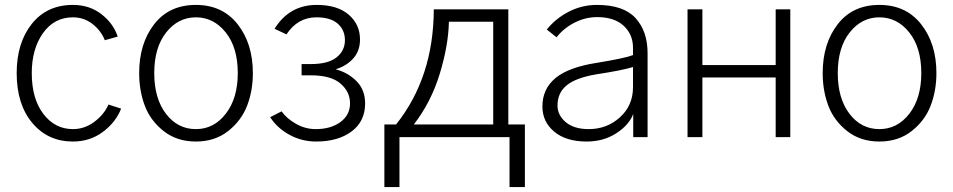

<svg xmlns="http://www.w3.org/2000/svg" viewBox="-20 -550 3821 770"><path d="M46.9 -256.8Q46.9 -377.9 107.4 -454.1Q168 -530.3 272.5 -530.3Q338.9 -530.3 386.7 -493.2Q434.6 -456.1 452.1 -403.3L400.4 -388.7Q384.8 -427.7 350.6 -454.1Q316.4 -480.5 272.5 -480.5Q197.3 -480.5 152.3 -417Q107.4 -353.5 107.4 -256.8Q107.4 -154.3 153.8 -93.3Q200.2 -32.2 272.5 -32.2Q319.3 -32.2 358.4 -61.5Q397.5 -90.8 415 -130.9L465.8 -114.3Q444.3 -59.6 392.6 -21Q340.8 17.6 272.5 17.6Q171.9 17.6 109.4 -57.1Q46.9 -131.8 46.9 -256.8Z M598.6 -256.8Q598.6 -155.3 645.5 -93.8Q692.4 -32.2 765.6 -32.2Q837.9 -32.2 885.7 -94.2Q933.6 -156.2 933.6 -256.8Q933.6 -359.4 885.3 -419.9Q836.9 -480.5 765.6 -480.5Q694.3 -480.5 646.5 -419.9Q598.6 -359.4 598.6 -256.8ZM538.1 -256.8Q538.1 -375 598.1 -452.6Q658.2 -530.3 765.6 -530.3Q872.1 -530.3 933.1 -452.6Q994.1 -375 994.1 -256.8Q994.1 -186.5 971.2 -126.5Q948.2 -66.4 895 -24.4Q841.8 17.6 765.6 17.6Q689.5 17.6 636.2 -24.4Q583 -66.4 560.5 -126.5Q538.1 -186.5 538.1 -256.8Z M1063.5 -80.1 1109.4 -103.5Q1128.9 -75.2 1166.5 -53.7Q1204.1 -32.2 1246.1 -32.2Q1306.6 -32.2 1345.2 -60.5Q1383.8 -88.9 1383.8 -135.7Q1383.8 -181.6 1345.7 -214.8Q1307.6 -248 1225.6 -248H1189.5V-293H1225.6Q1295.9 -293 1329.6 -319.8Q1363.3 -346.7 1363.3 -388.7Q1363.3 -429.7 1334.5 -455.1Q1305.7 -480.5 1249 -480.5Q1173.8 -480.5 1128.9 -412.1L1081.1 -434.6Q1140.6 -530.3 1250 -530.3Q1333 -530.3 1378.4 -491.2Q1423.8 -452.1 1423.8 -391.6Q1423.8 -345.7 1396.5 -315.4Q1369.1 -285.2 1327.1 -272.5L1328.1 -271.5Q1376 -258.8 1410.2 -224.1Q1444.3 -189.5 1444.3 -134.8Q1444.3 -63.5 1390.1 -22.9Q1335.9 17.6 1248 17.6Q1190.4 17.6 1141.1 -9.3Q1091.8 -36.1 1063.5 -80.1Z M1521.5 -50.8H1568.4Q1718.8 -239.3 1719.7 -512.7H2018.6V-50.8H2085V200.2H2023.4V0H1582V200.2H1521.5ZM1639.6 -50.8H1958V-462.9H1780.3Q1778.3 -368.2 1743.7 -254.4Q1709 -140.6 1639.6 -50.8Z M2215.8 -127Q2215.8 -87.9 2249 -60.1Q2282.2 -32.2 2340.8 -32.2Q2414.1 -32.2 2466.3 -79.6Q2518.6 -127 2518.6 -200.2V-281.2Q2474.6 -267.6 2372.1 -252Q2290 -238.3 2252.9 -208Q2215.8 -177.7 2215.8 -127ZM2155.3 -123Q2155.3 -193.4 2207.5 -236.8Q2259.8 -280.3 2373 -297.9Q2486.3 -316.4 2518.6 -329.1V-358.4Q2518.6 -412.1 2481 -446.8Q2443.4 -481.4 2375 -481.4Q2328.1 -481.4 2284.7 -459.5Q2241.2 -437.5 2211.9 -400.4L2172.9 -431.6Q2208 -475.6 2260.7 -502.9Q2313.5 -530.3 2374 -530.3Q2480.5 -530.3 2528.8 -477.5Q2577.1 -424.8 2577.1 -335.9V0H2519.5V-92.8Q2502.9 -48.8 2451.7 -15.6Q2400.4 17.6 2333 17.6Q2250 17.6 2202.6 -22Q2155.3 -61.5 2155.3 -123Z M2737.3 0V-512.7H2796.9V-289.1H3090.8V-512.7H3149.4V0H3090.8V-239.3H2796.9V0Z M3339.8 -256.8Q3339.8 -155.3 3386.7 -93.8Q3433.6 -32.2 3506.8 -32.2Q3579.1 -32.2 3627 -94.2Q3674.8 -156.2 3674.8 -256.8Q3674.8 -359.4 3626.5 -419.9Q3578.1 -480.5 3506.8 -480.5Q3435.5 -480.5 3387.7 -419.9Q3339.8 -359.4 3339.8 -256.8ZM3279.3 -256.8Q3279.3 -375 3339.4 -452.6Q3399.4 -530.3 3506.8 -530.3Q3613.3 -530.3 3674.3 -452.6Q3735.4 -375 3735.4 -256.8Q3735.4 -186.5 3712.4 -126.5Q3689.5 -66.4 3636.2 -24.4Q3583 17.6 3506.8 17.6Q3430.7 17.6 3377.4 -24.4Q3324.2 -66.4 3301.8 -126.5Q3279.3 -186.5 3279.3 -256.8Z"/></svg>

Font: Gothic A1 Light
Style: Regular
Weight: 300
Version: Version 2.50